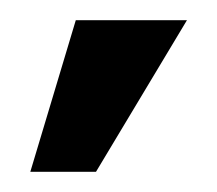

<svg xmlns="http://www.w3.org/2000/svg" viewBox="-20 -720 215 190"><path d="M10 -550 55 -700H165L75 -550Z"/></svg>

Font: Scada
Style: Regular
Weight: 400
Designer: Jovanny Lemonad
Foundry: Jovanny Lemonad
Version: Version 4.100;PS 004.100;hotconv 1.0.88;makeotf.lib2.5.64775